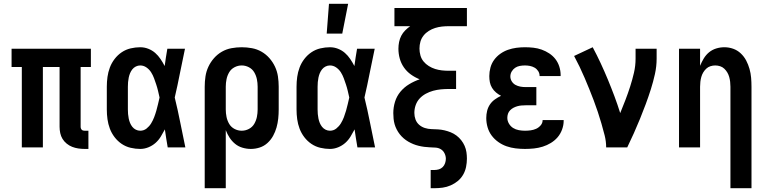

<svg xmlns="http://www.w3.org/2000/svg" viewBox="-20 -777 4040 1012"><path d="M446 8H426Q409 8 392.5 5.5Q376 3 360.5 -3Q345 -9 331.5 -20Q318 -31 309.5 -45Q301 -59 297.5 -75.5Q294 -92 294 -109V-424H206V0H95V-424H41V-520H459V-424H405V-109Q405 -104 406.5 -100Q408 -96 411 -93Q414 -90 418 -89Q422 -88 426 -88H446Z M719 8Q694 8 668.5 2Q643 -4 621.5 -18.5Q600 -33 584 -54Q568 -75 559 -99Q550 -123 546.5 -148.5Q543 -174 543 -200V-320Q543 -346 546.5 -371.5Q550 -397 559 -421Q568 -445 584 -466Q600 -487 621.5 -501.5Q643 -516 668.5 -522Q694 -528 719 -528Q741 -528 761.5 -520Q782 -512 798 -498Q814 -484 826 -466Q838 -448 848 -429Q851 -452 854.5 -474.5Q858 -497 862 -520H955Q941 -456 928.5 -391.5Q916 -327 901 -263Q917 -198 930 -132Q943 -66 957 0H864Q860 -24 856 -48Q852 -72 849 -95Q839 -76 827.5 -57Q816 -38 799.5 -23.5Q783 -9 762 -0.5Q741 8 719 8ZM719 -88Q738 -88 752.5 -99.5Q767 -111 776.5 -126.5Q786 -142 792.5 -159Q799 -176 804 -193.5Q809 -211 813 -228.5Q817 -246 821 -263Q817 -281 813 -298Q809 -315 803.5 -331.5Q798 -348 792 -364.5Q786 -381 776.5 -396Q767 -411 752 -421.5Q737 -432 719 -432Q707 -432 696 -426.5Q685 -421 677.5 -411.5Q670 -402 665.5 -391Q661 -380 658.5 -368Q656 -356 655 -344Q654 -332 654 -320V-200Q654 -188 655 -176Q656 -164 658.5 -152Q661 -140 665.5 -129Q670 -118 677.5 -108.5Q685 -99 696 -93.5Q707 -88 719 -88Z M1059 215V-320Q1059 -347 1063 -374Q1067 -401 1078.5 -425.5Q1090 -450 1108 -470.5Q1126 -491 1149.5 -504.5Q1173 -518 1200 -523Q1227 -528 1254 -528Q1281 -528 1308 -523Q1335 -518 1358.5 -504.5Q1382 -491 1400 -470.5Q1418 -450 1429.5 -425.5Q1441 -401 1445 -374Q1449 -347 1449 -320V-200Q1449 -176 1446.5 -152Q1444 -128 1437.5 -105Q1431 -82 1419.5 -61Q1408 -40 1390 -23.5Q1372 -7 1349 0.5Q1326 8 1302 8Q1280 8 1258 1.5Q1236 -5 1219 -19Q1202 -33 1190 -51.5Q1178 -70 1170 -91V215ZM1254 -88Q1274 -88 1292 -97.5Q1310 -107 1320 -124Q1330 -141 1334 -160.5Q1338 -180 1338 -200V-320Q1338 -340 1334 -359.5Q1330 -379 1320 -396Q1310 -413 1292 -422.5Q1274 -432 1254 -432Q1234 -432 1216 -422.5Q1198 -413 1188 -396Q1178 -379 1174 -359.5Q1170 -340 1170 -320V-200Q1170 -180 1174 -160.5Q1178 -141 1188 -124Q1198 -107 1216 -97.5Q1234 -88 1254 -88Z M1719 8Q1694 8 1668.5 2Q1643 -4 1621.5 -18.5Q1600 -33 1584 -54Q1568 -75 1559 -99Q1550 -123 1546.5 -148.5Q1543 -174 1543 -200V-320Q1543 -346 1546.5 -371.5Q1550 -397 1559 -421Q1568 -445 1584 -466Q1600 -487 1621.5 -501.5Q1643 -516 1668.5 -522Q1694 -528 1719 -528Q1741 -528 1761.5 -520Q1782 -512 1798 -498Q1814 -484 1826 -466Q1838 -448 1848 -429Q1851 -452 1854.5 -474.5Q1858 -497 1862 -520H1955Q1941 -456 1928.5 -391.5Q1916 -327 1901 -263Q1917 -198 1930 -132Q1943 -66 1957 0H1864Q1860 -24 1856 -48Q1852 -72 1849 -95Q1839 -76 1827.5 -57Q1816 -38 1799.5 -23.5Q1783 -9 1762 -0.5Q1741 8 1719 8ZM1719 -88Q1738 -88 1752.5 -99.5Q1767 -111 1776.5 -126.5Q1786 -142 1792.5 -159Q1799 -176 1804 -193.5Q1809 -211 1813 -228.5Q1817 -246 1821 -263Q1817 -281 1813 -298Q1809 -315 1803.5 -331.5Q1798 -348 1792 -364.5Q1786 -381 1776.5 -396Q1767 -411 1752 -421.5Q1737 -432 1719 -432Q1707 -432 1696 -426.5Q1685 -421 1677.5 -411.5Q1670 -402 1665.5 -391Q1661 -380 1658.5 -368Q1656 -356 1655 -344Q1654 -332 1654 -320V-200Q1654 -188 1655 -176Q1656 -164 1658.5 -152Q1661 -140 1665.5 -129Q1670 -118 1677.5 -108.5Q1685 -99 1696 -93.5Q1707 -88 1719 -88ZM1702 -600 1714 -757H1815L1784 -600Z M2250 215V119H2270Q2282 119 2293.5 115.5Q2305 112 2313.5 103.5Q2322 95 2326 83Q2330 71 2330 60Q2330 45 2323 31Q2316 17 2303.5 9.5Q2291 2 2275.5 1Q2260 0 2245.5 -0.5Q2231 -1 2216 -3Q2201 -5 2186.5 -8.5Q2172 -12 2158.5 -17.5Q2145 -23 2132 -30.5Q2119 -38 2107.5 -48Q2096 -58 2087 -69.5Q2078 -81 2071 -94.5Q2064 -108 2060 -122Q2056 -136 2054.5 -151Q2053 -166 2053 -181Q2053 -211 2062 -240.5Q2071 -270 2090.5 -293.5Q2110 -317 2136.5 -333Q2163 -349 2192 -359Q2167 -369 2145.5 -384.5Q2124 -400 2109 -421.5Q2094 -443 2087 -468.5Q2080 -494 2080 -520Q2080 -538 2083.5 -555.5Q2087 -573 2095 -588.5Q2103 -604 2115.5 -616.5Q2128 -629 2142 -639H2059V-735H2441V-639H2346Q2327 -639 2309 -637Q2291 -635 2273.5 -629.5Q2256 -624 2240 -614Q2224 -604 2212.5 -589.5Q2201 -575 2196 -557.5Q2191 -540 2191 -521Q2191 -503 2196 -485Q2201 -467 2212.5 -453Q2224 -439 2240 -429Q2256 -419 2273.5 -413.5Q2291 -408 2309 -406Q2327 -404 2346 -404H2384V-308H2346Q2325 -308 2304 -306Q2283 -304 2263 -298.5Q2243 -293 2224.5 -283Q2206 -273 2192 -258Q2178 -243 2171 -223Q2164 -203 2164 -182Q2164 -164 2170 -147.5Q2176 -131 2189 -119.5Q2202 -108 2219 -102.5Q2236 -97 2253.5 -96.5Q2271 -96 2288.5 -95Q2306 -94 2323 -90Q2340 -86 2356 -79.5Q2372 -73 2386 -62.5Q2400 -52 2411 -38Q2422 -24 2429 -8Q2436 8 2438.5 25Q2441 42 2441 59Q2441 81 2436.5 103Q2432 125 2421 144Q2410 163 2393 177Q2376 191 2355.5 200Q2335 209 2313.5 212Q2292 215 2270 215Z M2747 8Q2722 8 2697.5 5Q2673 2 2650 -6Q2627 -14 2606.5 -28.5Q2586 -43 2571.5 -62.5Q2557 -82 2550 -106Q2543 -130 2543 -155Q2543 -174 2547.5 -192.5Q2552 -211 2562.5 -226.5Q2573 -242 2588.5 -253Q2604 -264 2621 -272Q2607 -279 2594.5 -289.5Q2582 -300 2573.5 -314Q2565 -328 2562 -343.5Q2559 -359 2559 -376Q2559 -398 2565 -420.5Q2571 -443 2584.5 -461.5Q2598 -480 2617 -493.5Q2636 -507 2657.5 -514.5Q2679 -522 2701.5 -525Q2724 -528 2747 -528Q2769 -528 2791.5 -525.5Q2814 -523 2835 -515.5Q2856 -508 2875 -495.5Q2894 -483 2907.5 -465.5Q2921 -448 2928 -426Q2935 -404 2935 -382V-376H2824V-378Q2824 -391 2816.5 -402.5Q2809 -414 2797.5 -420.5Q2786 -427 2773 -429.5Q2760 -432 2747 -432Q2733 -432 2719.5 -429.5Q2706 -427 2695 -419.5Q2684 -412 2677 -400Q2670 -388 2670 -374Q2670 -360 2677.5 -348Q2685 -336 2697 -329.5Q2709 -323 2722.5 -320.5Q2736 -318 2750 -318H2807V-222H2750Q2739 -222 2728 -221Q2717 -220 2706.5 -217Q2696 -214 2686.5 -209Q2677 -204 2669 -196Q2661 -188 2657.5 -177.5Q2654 -167 2654 -156Q2654 -140 2662.5 -125.5Q2671 -111 2684.5 -102.5Q2698 -94 2714.5 -91Q2731 -88 2747 -88Q2762 -88 2777 -90Q2792 -92 2805.5 -98Q2819 -104 2829.5 -116Q2840 -128 2840 -143V-144H2951V-140Q2951 -117 2942.5 -94Q2934 -71 2919 -53.5Q2904 -36 2883.5 -23.5Q2863 -11 2840.5 -4Q2818 3 2794.5 5.5Q2771 8 2747 8Z M3175 0Q3175 -32 3167 -63.5Q3159 -95 3150 -126Q3141 -157 3131 -187Q3121 -217 3109.5 -247.5Q3098 -278 3086 -307.5Q3074 -337 3061.5 -366.5Q3049 -396 3035 -425Q3021 -454 3006 -482L3104 -528Q3126 -487 3146 -444Q3166 -401 3184 -357.5Q3202 -314 3218.5 -270Q3235 -226 3249 -181Q3263 -215 3276.5 -250Q3290 -285 3301.5 -321Q3313 -357 3321.5 -393.5Q3330 -430 3330 -468V-520H3441V-468Q3441 -427 3432 -386.5Q3423 -346 3410.5 -306.5Q3398 -267 3383.5 -228Q3369 -189 3353.5 -151Q3338 -113 3321 -75Q3304 -37 3286 0Z M3830 215V-320Q3830 -333 3828.5 -346Q3827 -359 3823.5 -371.5Q3820 -384 3813.5 -395Q3807 -406 3797.5 -415Q3788 -424 3775.5 -428Q3763 -432 3750 -432Q3737 -432 3724.5 -428Q3712 -424 3702.5 -415Q3693 -406 3686.5 -395Q3680 -384 3676.5 -371.5Q3673 -359 3671.5 -346Q3670 -333 3670 -320V0H3559V-520H3670V-430Q3678 -450 3689.5 -469Q3701 -488 3717.5 -501.5Q3734 -515 3755 -521.5Q3776 -528 3798 -528Q3822 -528 3844.5 -520Q3867 -512 3884.5 -495.5Q3902 -479 3913 -458Q3924 -437 3930.5 -414Q3937 -391 3939 -367.5Q3941 -344 3941 -320V215Z"/></svg>

Font: Iosevka Term Curly
Style: Bold
Weight: 700
Designer: Belleve Invis
Foundry: Belleve Invis
Version: Version 32.3.0